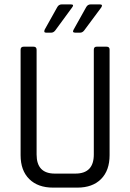

<svg xmlns="http://www.w3.org/2000/svg" viewBox="-20 -856 594 876"><path d="M262 -836H303Q320 -836 309 -822L232 -717Q224 -707 214 -707H190Q178 -707 184 -721L241 -823Q248 -836 262 -836ZM394 -836H435Q451 -836 442 -822L364 -717Q356 -707 346 -707H323Q308 -707 316 -721L373 -823Q380 -836 394 -836ZM421 -643H466Q480 -643 480 -630V-148Q480 -78 441 -39Q402 0 333 0H222Q153 0 113.5 -39Q74 -78 74 -148V-629Q74 -643 88 -643H133Q147 -643 147 -629V-151Q147 -64 230 -64H324Q408 -64 408 -151V-629Q408 -643 421 -643Z"/></svg>

Font: Rajdhani Medium
Style: Regular
Weight: 500
Designer: Satya Rajpurohit, Jyotish Sonowal
Foundry: Indian Type Foundry
Version: Version 1.201 February 1, 2022